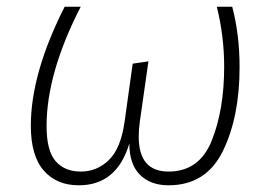

<svg xmlns="http://www.w3.org/2000/svg" viewBox="-20 -542 812 573"><path d="M72 -167Q72 -323 173 -522H221Q119 -324 119 -166Q119 -92 146 -61Q173 -30 221 -30Q270 -30 305.5 -65Q341 -100 352 -180L376 -352L423 -359L397 -177Q394 -155 394 -134Q394 -30 483 -30Q575 -30 612 -122.5Q649 -215 649 -343Q649 -434 627 -522H673Q695 -439 695 -341Q695 -193 645 -91Q595 11 483 11Q429 11 397.5 -20.5Q366 -52 366 -114Q329 11 215 11Q149 11 110.5 -33Q72 -77 72 -167Z"/></svg>

Font: Fira Sans ExtraLight
Style: Italic
Weight: 275
Italic angle: -8°
Designer: Carrois Corporate & Edenspiekermann AG
Foundry: Carrois Corporate GbR & Edenspiekermann AG
Version: Version 4.203